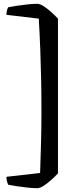

<svg xmlns="http://www.w3.org/2000/svg" viewBox="-20 -820 422 1010"><path d="M176 170Q154 170 126 167Q98 164 71 160Q44 156 24 152Q21 148 17.5 137Q14 126 14 110L191 90Q194 6 196 -74.5Q198 -155 198 -230Q198 -319 196.5 -398.5Q195 -478 192 -557Q189 -636 184 -722L14 -742Q14 -758 17.5 -768.5Q21 -779 24 -782Q44 -786 71 -790Q98 -794 126 -797Q154 -800 176 -800Q190 -800 209.5 -787.5Q229 -775 249.5 -756.5Q270 -738 285 -722V92Q270 108 249.5 126.5Q229 145 209.5 157.5Q190 170 176 170Z"/></svg>

Font: Texturina Medium 12pt SemiBold
Style: Regular
Weight: 600
Version: Version 1.002